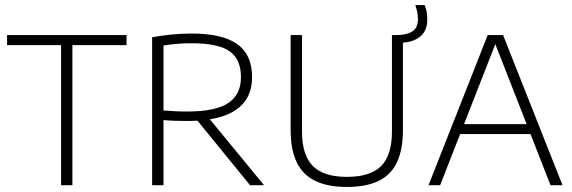

<svg xmlns="http://www.w3.org/2000/svg" viewBox="-20 -734 2268 761"><path d="M222 0V-555H8V-595H481.5V-555H267V0Z M583 0V-586.5Q617 -592.5 656.2 -596.8Q695.5 -601 741 -601Q861.5 -601 920.2 -559.2Q979 -517.5 979 -429.5Q979.5 -371.5 950.8 -332.5Q922 -293.5 864.8 -274Q807.5 -254.5 722 -254.5Q697 -254.5 673.8 -255.2Q650.5 -256 628 -258V0ZM971 0 742 -281H795.5L1026.5 0ZM721.5 -292Q835 -292 885 -325.8Q935 -359.5 935 -428Q935 -500 889.5 -531.2Q844 -562.5 741.5 -562.5Q707 -562.5 680.8 -560.2Q654.5 -558 628 -553.5V-296Q654.5 -294.5 673.8 -293.2Q693 -292 721.5 -292Z M1355 7Q1279 7 1229.5 -17Q1180 -41 1156 -91Q1132 -141 1132 -219V-595H1177V-213.5Q1177 -119.5 1219.8 -76.2Q1262.5 -33 1355 -33Q1448.5 -33 1491 -76.2Q1533.5 -119.5 1533.5 -213.5V-595H1552Q1591 -595 1613.8 -609.2Q1636.5 -623.5 1636.5 -657Q1636.5 -673 1633.8 -686.2Q1631 -699.5 1626 -714H1663Q1669 -700 1671.2 -686.8Q1673.5 -673.5 1673.5 -655.5Q1673.5 -614.5 1647.8 -591.2Q1622 -568 1577 -565V-219Q1577 -141 1553.5 -91Q1530 -41 1480.8 -17Q1431.5 7 1355 7Z M1678.5 0 1913 -595H1974L2209.5 0H2162L1938 -572.5H1948.5L1724.5 0ZM1788.5 -202.5 1800.5 -242H2087L2098 -202.5Z"/></svg>

Font: Encode Sans SC ExtraLight
Style: Regular
Weight: 250
Designer: Multiple Designers
Foundry: Impallari Type
Version: Version 3.002